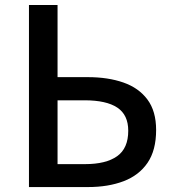

<svg xmlns="http://www.w3.org/2000/svg" viewBox="-20 -757 700 777"><path d="M97.2 0V-736.8H212.9V-444.8H335.9Q417 -444.8 479.2 -423.1Q541.5 -401.4 576.7 -354.2Q611.8 -307.1 611.8 -231Q611.8 -148.9 577.1 -98.1Q542.5 -47.4 480.2 -23.7Q418 0 335.9 0ZM212.9 -92.8H324.2Q408.7 -92.8 453.9 -124.8Q499 -156.7 499 -228Q499 -292 454.8 -321.5Q410.6 -351.1 321.8 -351.1H212.9Z"/></svg>

Font: Source Han Sans CN Medium
Style: Regular
Weight: 500
Designer: Ryoko NISHIZUKA  (kana, bopomofo & ideographs); Paul D. Hunt (Latin, Greek & Cyrillic); Sandoll Communications , Soo-you
Foundry: Adobe
Version: Version 2.004;hotconv 1.0.118;makeotfexe 2.5.65603